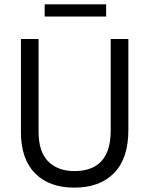

<svg xmlns="http://www.w3.org/2000/svg" viewBox="-20 -853 685 881"><path d="M569 -256Q569 -126 503.5 -59Q438 8 321 8Q206 8 141 -57.5Q76 -123 76 -248V-674H157V-249Q157 -156 201.5 -112Q246 -68 321 -68Q488 -68 488 -254V-674H569ZM467 -777H185V-833H467Z"/></svg>

Font: Hind Siliguri
Style: Regular
Weight: 400
Designer: Jyotish Sonowal
Foundry: Indian Type Foundry
Version: Version 1.000;PS 1.0;hotconv 1.0.86;makeotf.lib2.5.63406; tt